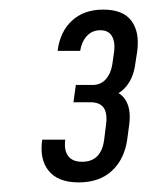

<svg xmlns="http://www.w3.org/2000/svg" viewBox="-20 -805 307 400"><path d="M144 -425Q101 -425 81.5 -449Q62 -473 68 -514H116Q113 -492 122 -480Q131 -468 151 -468Q191 -468 197 -514L201 -546Q204 -569 196 -580.5Q188 -592 168 -592H133L138 -628H173Q190 -628 200.5 -640Q211 -652 214 -671L218 -699Q220 -718 213 -730Q206 -742 189 -742Q172 -742 161 -730Q150 -718 147 -699H100Q105 -739 130 -762Q155 -785 195 -785Q236 -785 253.5 -762Q271 -739 266 -699L262 -673Q258 -640 239 -620.5Q220 -601 188 -601L191 -619Q226 -619 240 -599Q254 -579 249 -544L245 -514Q239 -473 213 -449Q187 -425 144 -425Z"/></svg>

Font: Pathway Extreme Condensed Thin
Style: Italic
Weight: 250
Width: 3
Italic angle: -8°
Version: Version 1.001;gftools[0.9.26]